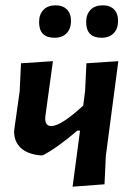

<svg xmlns="http://www.w3.org/2000/svg" viewBox="-20 -698 496 722"><path d="M189 -678Q216 -678 231.5 -662.5Q247 -647 247 -620Q247 -590 230.5 -573Q214 -556 185 -556Q127 -556 127 -615Q127 -644 143.5 -661Q160 -678 189 -678ZM366 -678Q394 -678 409 -662.5Q424 -647 424 -620Q424 -590 407.5 -573Q391 -556 362 -556Q304 -556 304 -615Q304 -644 320.5 -661Q337 -678 366 -678ZM179 -468 151 -264 150 -252Q150 -224 173 -224Q209 -224 293 -301L300 -356L305 -460L425 -468L378 -112L373 -5L253 4L281 -207H271Q195 -142 141 -114H129Q82 -119 57.5 -142.5Q33 -166 33 -204L35 -220L54 -355L59 -460Z"/></svg>

Font: Alegreya Sans
Style: Bold Italic
Weight: 700
Italic angle: -7°
Designer: Juan Pablo del Peral
Foundry: Huerta Tipografica
Version: Version 2.007